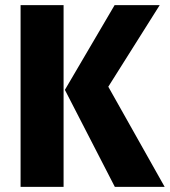

<svg xmlns="http://www.w3.org/2000/svg" viewBox="-20 -731 664 751"><path d="M228.7 0H60.5V-710.8H228.7ZM233.8 -379.5 428.2 -710.8H604.6L403.6 -391.8L624.1 0H429.2Z"/></svg>

Font: Fira Code
Style: Bold
Weight: 700
Monospace: yes
Designer: Carrois Corporate, Edenspiekermann AG, Nikita Prokopov
Foundry: Carrois Corporate, Edenspiekermann AG, Nikita Prokopov
Version: Version 6.000; ttfautohint (v1.8.2) -l 8 -r 50 -G 200 -x 14 